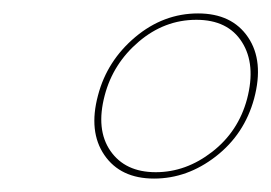

<svg xmlns="http://www.w3.org/2000/svg" viewBox="-20 -730 404 286"><path d="M275 -710Q325.5 -710 349.5 -674.5Q373.5 -639 358.5 -583Q344 -530 301.5 -497Q259 -464 209.5 -464Q159.5 -464 135.5 -499Q111.5 -534 126 -588Q139.5 -639.5 181.5 -674.8Q223.5 -710 275 -710ZM272.5 -700.5Q225 -700.5 186.8 -668Q148.5 -635.5 136 -588Q122.5 -537 144.5 -505.2Q166.5 -473.5 212 -473.5Q257 -473.5 296 -503.8Q335 -534 348 -582.5Q361.5 -634 340.5 -667.2Q319.5 -700.5 272.5 -700.5Z"/></svg>

Font: Fraunces 144pt
Style: Bold Italic
Weight: 700
Italic angle: -16°
Version: Version 1.000;[b76b70a41]